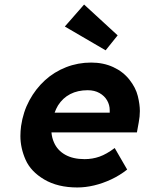

<svg xmlns="http://www.w3.org/2000/svg" viewBox="-20 -817 637 847"><path d="M321 10Q235 10 175.5 -25Q116 -60 93 -112Q70 -164 70 -217Q70 -238 73 -261Q82 -323 109.5 -374Q137 -425 178 -462.5Q219 -500 271.5 -520.5Q324 -541 382 -541Q436 -541 479.5 -521Q523 -501 551 -465.5Q579 -430 588 -393Q597 -356 597 -327Q597 -303 592 -277L584 -233H207Q209 -209 218 -189Q233 -154 267.5 -134.5Q302 -115 353 -115Q388 -115 419 -126Q450 -137 486 -164L541 -69Q508 -43 470.5 -25.5Q433 -8 395 1Q357 10 321 10ZM464 -320V-324Q464 -328 464 -331Q464 -354 452.5 -374Q441 -394 419 -406.5Q397 -419 367 -419Q323 -419 290 -402Q257 -385 236 -352Q227 -337 221 -320ZM446 -595 266 -700 351 -797 499 -661Z"/></svg>

Font: Lexend SemBd
Style: Italic
Weight: 600
Italic angle: -8.13011°
Designer: Bonnie Shaver-Troup, Thomas Jockin
Foundry: Lexend
Version: Version 1.007